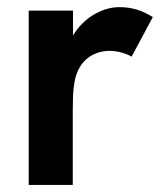

<svg xmlns="http://www.w3.org/2000/svg" viewBox="-20 -523 466 543"><path d="M61.2 0V-493H186.4V-359.2L166.8 -357.2Q170.2 -400 193.1 -432.8Q216 -465.6 249.7 -484.2Q283.4 -502.8 318 -502.8Q342.8 -502.8 365.3 -496.3Q387.8 -489.8 412.2 -474.8L352.2 -362.8Q341.4 -369.4 324 -374.3Q306.6 -379.2 289.8 -379.2Q270 -379.2 251.3 -372Q232.6 -364.8 218.1 -349.7Q203.6 -334.6 195.4 -310.4Q190.8 -296.4 188.3 -274.5Q185.8 -252.6 185.8 -211.8V0Z"/></svg>

Font: Hanken Grotesk
Style: Regular
Weight: 400
Designer: Alfredo Marco Pradil
Foundry: Hanken Design Co.
Version: Version 3.013